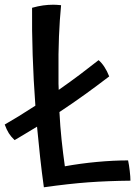

<svg xmlns="http://www.w3.org/2000/svg" viewBox="-73 -694 575 814"><path d="M480 72Q383 73 301 79Q219 85 113 100Q104 36 97 -28.5Q90 -93 84 -157Q46 -134 26 -122Q6 -110 -11 -100Q-26 -114 -35.5 -129Q-45 -144 -53 -166Q-25 -182 6 -201Q37 -220 77 -246Q69 -354 65.5 -460.5Q62 -567 63 -661Q88 -668 109.5 -671Q131 -674 153 -674Q160 -674 167.5 -673.5Q175 -673 186 -672Q180 -611 177 -539Q174 -467 175 -381Q175 -353 175 -339Q175 -325 176 -313Q226 -348 266.5 -378.5Q307 -409 345 -439Q358 -428 369.5 -410.5Q381 -393 390 -370Q339 -331 287 -293.5Q235 -256 179 -219Q182 -159 188 -102Q194 -45 202 11Q268 -1 338 -7.5Q408 -14 470 -14Q474 4 477 30Q480 56 480 72Z"/></svg>

Font: Atma Medium
Style: Regular
Weight: 500
Designer: Gregori Vincens, Jeremie Hornus, Riccardo Olocco, Yoann Minet.
Foundry: black foundry
Version: Version 1.101;PS 1.100;hotconv 1.0.86;makeotf.lib2.5.63406